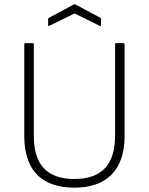

<svg xmlns="http://www.w3.org/2000/svg" viewBox="-20 -854 687 886"><path d="M323 12Q210 12 151 -48Q92 -108 92 -228V-649Q92 -655 98 -655H130Q136 -655 136 -649V-227Q136 -127 182.5 -77.5Q229 -28 323 -28Q417 -28 464 -77.5Q511 -127 511 -227V-649Q511 -655 516 -655H549Q555 -655 555 -649V-227Q555 -110 495.5 -49Q436 12 323 12ZM208 -735Q202 -732 202 -739V-765Q202 -770 206 -772L320 -833Q324 -836 329 -833L443 -772Q446 -770 446 -765V-739Q446 -732 440 -735L324 -792Z"/></svg>

Font: Sofia Sans ExtraLight
Style: Regular
Weight: 250
Version: Version 4.100-B